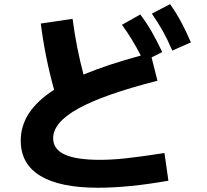

<svg xmlns="http://www.w3.org/2000/svg" viewBox="-20 -837 978 908"><path d="M78.1 -171.9Q78.1 -241.7 116.9 -301.3Q155.8 -360.8 235.8 -412.6Q192.9 -567.4 172.9 -725.6L323.2 -748Q340.8 -613.3 375 -484.4Q485.4 -530.8 646 -574.2Q604.5 -654.8 556.6 -719.7L643.6 -768.6Q672.9 -729.5 697.3 -687.3Q721.7 -645 747.1 -590.8L696.8 -565.4L724.6 -455.1Q471.7 -390.6 351.6 -324.5Q231.4 -258.3 231.4 -183.6Q231.4 -131.3 286.1 -106.2Q340.8 -81.1 452.1 -81.1Q507.3 -81.1 573.7 -88.1Q640.1 -95.2 757.8 -113.3L776.4 17.6Q588.9 50.8 443.4 50.8Q263.2 50.8 170.7 -5.4Q78.1 -61.5 78.1 -171.9ZM698.2 -772.5 784.2 -817.4Q812.5 -777.8 835.4 -735.4Q858.4 -692.9 882.8 -636.7L794.9 -597.7Q772.9 -648.9 750 -689.9Q727.1 -731 698.2 -772.5Z"/></svg>

Font: Pretendard ExtraBold
Style: Regular
Weight: 800
Designer: Base glyphs from Inter by Rasmus Andersson; Hangeul glyphs from Noto Sans CJK(Source Han Sans) by Jang Soo-young and Kan
Foundry: Kil Hyung-jin
Version: Version 1.309